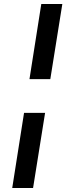

<svg xmlns="http://www.w3.org/2000/svg" viewBox="-20 -831 345 958"><path d="M127 -436 186 -811H291L231 -436ZM41 107 100 -268H205L145 107Z"/></svg>

Font: Bitter Thin
Style: Bold Italic
Weight: 700
Italic angle: -9°
Version: Version 3.021